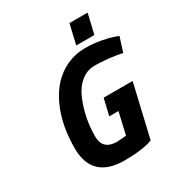

<svg xmlns="http://www.w3.org/2000/svg" viewBox="-202 -1006 1078 1154"><g transform="rotate(-30 336.5 -428.5)"><path d="M419 -732 451 -869H577L545 -732ZM327 12Q102 12 102 -202Q102 -364 158 -484Q219 -616 332 -666Q392 -692 453 -692Q514 -692 566 -682Q618 -672 646 -662L673 -652L641 -552Q542 -572 454 -572Q400 -572 357.5 -536.5Q315 -501 292 -444Q244 -329 244 -201Q244 -108 344 -108L407 -113L442 -264H378L405 -378H606L521 -14Q453 12 327 12Z"/></g></svg>

Font: Titillium Web
Style: Bold Italic
Weight: 700
Italic angle: -13°
Version: Version 1.002;PS 57.000;hotconv 1.0.70;makeotf.lib2.5.55311